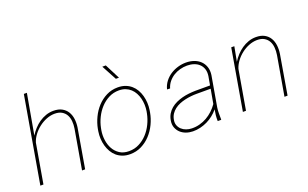

<svg xmlns="http://www.w3.org/2000/svg" viewBox="-85 -1154 2518 1568"><g transform="rotate(-20 1174.0 -370.0)"><path d="M144 -400.9Q161.6 -429.2 184.3 -454.1Q207 -479 234.1 -497.6Q261.2 -516.1 292.5 -527.1Q323.7 -538.1 358.4 -538.1Q401.9 -538.1 431.4 -522Q460.9 -505.9 477.8 -478.8Q494.6 -451.7 499.3 -416Q503.9 -380.4 498 -341.8L439.5 0H412.6L471.7 -341.8Q477.1 -374.5 474.4 -405.5Q471.7 -436.5 458.5 -460.2Q445.3 -483.9 420.7 -498.3Q396 -512.7 357.4 -512.2Q322.8 -511.7 287.8 -497.8Q252.9 -483.9 222.4 -460.4Q191.9 -437 169.2 -406.5Q146.5 -376 136.2 -342.8L77.1 0H50.3L179.7 -750H206.1Z M649.9 -274.4Q659.2 -323.7 681.9 -371.1Q704.6 -418.5 739 -455.6Q773.4 -492.7 818.6 -515.4Q863.8 -538.1 918 -538.1Q954.1 -538.1 982.9 -527.3Q1011.7 -516.6 1033.4 -497.8Q1055.2 -479 1070.1 -453.4Q1085 -427.7 1093 -398.4Q1101.1 -369.1 1102.8 -337.4Q1104.5 -305.7 1099.6 -274.4L1096.2 -253.9Q1087.4 -204.6 1064.7 -157.2Q1042 -109.9 1007.6 -72.8Q973.1 -35.6 928 -12.9Q882.8 9.8 828.6 9.8Q792.5 9.8 763.7 -1Q734.9 -11.7 713.1 -30.5Q691.4 -49.3 676.5 -75Q661.6 -100.6 653.3 -129.9Q645 -159.2 643.3 -190.9Q641.6 -222.7 646.5 -253.9ZM672.9 -253.9Q666 -212.9 671.6 -170.7Q677.2 -128.4 696 -94.2Q714.8 -60.1 747.6 -38.3Q780.3 -16.6 828.6 -16.6Q877 -16.6 917.2 -37.4Q957.5 -58.1 988.5 -91.8Q1019.5 -125.5 1040 -168Q1060.5 -210.4 1069.3 -253.9L1073.2 -274.4Q1077.6 -301.8 1076.7 -329.8Q1075.7 -357.9 1069.1 -384.3Q1062.5 -410.6 1050 -433.8Q1037.6 -457 1018.8 -474.4Q1000 -491.7 974.9 -501.7Q949.7 -511.7 918 -511.7Q870.1 -511.7 829.6 -491Q789.1 -470.2 758.1 -436.5Q727.1 -402.8 706.3 -360.4Q685.5 -317.9 676.8 -274.4ZM955.1 -608.9H928.2L857.9 -739.7H888.2Z M1591.8 0Q1590.8 -25.4 1593.3 -49.6Q1595.7 -73.7 1600.6 -98.6Q1579.6 -73.2 1554 -53Q1528.3 -32.7 1499.3 -18.8Q1470.2 -4.9 1438.5 2.7Q1406.7 10.3 1373.5 9.8Q1342.8 9.3 1314.9 -0.7Q1287.1 -10.7 1267.3 -29.3Q1247.6 -47.9 1237.5 -74.2Q1227.5 -100.6 1232.9 -133.8Q1237.8 -165.5 1252.2 -189.7Q1266.6 -213.9 1287.8 -231.7Q1309.1 -249.5 1335.2 -261.5Q1361.3 -273.4 1389.6 -280.8Q1418 -288.1 1447.3 -291.3Q1476.6 -294.4 1503.9 -294.9H1632.3L1646 -372.1Q1650.9 -405.8 1642.3 -431.6Q1633.8 -457.5 1615.2 -475.3Q1596.7 -493.2 1569.6 -502.4Q1542.5 -511.7 1510.7 -511.7Q1479 -511.7 1448.5 -503.4Q1418 -495.1 1391.8 -478.8Q1365.7 -462.4 1346.2 -438.5Q1326.7 -414.6 1317.4 -383.3L1291 -384.3Q1300.3 -420.9 1322 -449.5Q1343.8 -478 1373.5 -497.6Q1403.3 -517.1 1438.5 -527.6Q1473.6 -538.1 1510.3 -538.1Q1547.4 -538.1 1579.3 -526.9Q1611.3 -515.6 1633.8 -493.9Q1656.2 -472.2 1666.7 -441.2Q1677.2 -410.2 1671.9 -371.1L1626 -106.4Q1622.1 -80.6 1622.3 -55.4Q1622.6 -30.3 1622.6 -4.4L1622.1 0ZM1373 -16.1Q1408.7 -15.1 1442.1 -24.2Q1475.6 -33.2 1505.1 -50Q1534.7 -66.9 1560.1 -90.6Q1585.4 -114.3 1605.5 -143.1L1627.9 -268.1H1505.4Q1481.9 -268.1 1456.1 -265.4Q1430.2 -262.7 1404.3 -256.8Q1378.4 -251 1354.5 -241.2Q1330.6 -231.4 1310.8 -216.3Q1291 -201.2 1277.3 -180.4Q1263.7 -159.7 1258.8 -131.8Q1253.9 -105 1262.2 -83.7Q1270.5 -62.5 1286.9 -47.6Q1303.2 -32.7 1325.9 -24.7Q1348.6 -16.6 1373 -16.1Z M1904.3 -401.4Q1921.9 -429.7 1944.6 -454.3Q1967.3 -479 1994.4 -497.6Q2021.5 -516.1 2052.5 -527.1Q2083.5 -538.1 2118.2 -538.1Q2161.6 -538.1 2191.2 -522Q2220.7 -505.9 2237.3 -478.5Q2253.9 -451.2 2258.3 -415.8Q2262.7 -380.4 2256.8 -341.8L2198.7 0H2171.9L2231 -341.8Q2236.3 -374.5 2233.6 -405.5Q2231 -436.5 2217.8 -460.2Q2204.6 -483.9 2179.9 -498.3Q2155.3 -512.7 2117.2 -512.2Q2082.5 -511.7 2047.6 -497.8Q2012.7 -483.9 1982.4 -460.4Q1952.1 -437 1929.4 -406.5Q1906.7 -376 1896.5 -342.8L1837.4 0H1810.5L1901.4 -528.3H1928.2L1904.3 -401.4Z"/></g></svg>

Font: TypoPRO Roboto Mono
Style: Italic
Weight: 250
Designer: Google
Version: Version 2.000986; 2015; ttfautohint (v1.3)